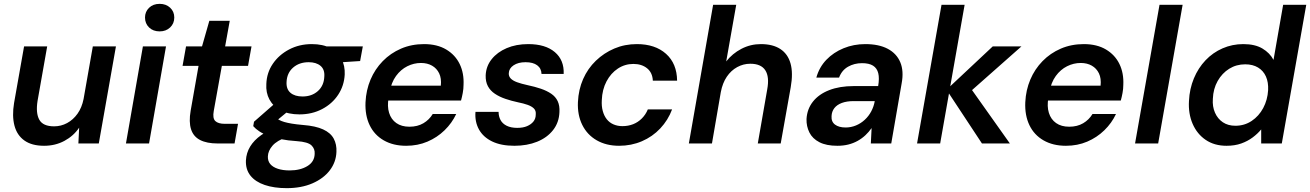

<svg xmlns="http://www.w3.org/2000/svg" viewBox="-20 -745 6803 997"><path d="M209 12Q145 12 106.5 -15.5Q68 -43 55 -93Q42 -143 53 -210L105 -504H225L175 -221Q165 -158 184 -123.5Q203 -89 261 -89Q297 -89 328.5 -106Q360 -123 382.5 -154.5Q405 -186 414 -231L462 -504H582L493 0H387L391 -82Q362 -39 314.5 -13.5Q267 12 209 12Z M634 0 722 -504H842L754 0ZM809 -582Q775 -582 754 -602.5Q733 -623 733 -654Q733 -684 754 -704.5Q775 -725 809 -725Q842 -725 863.5 -705Q885 -685 885 -654Q885 -623 863.5 -602.5Q842 -582 809 -582Z M1110 0Q1054 0 1019 -18Q984 -36 972 -74Q960 -112 970 -170L1011 -403H928L946 -504H1029L1067 -637H1173L1149 -504H1286L1268 -403H1132L1090 -169Q1083 -131 1098 -116.5Q1113 -102 1148 -102H1216L1198 0Z M1469 232Q1403 232 1354.5 215.5Q1306 199 1280.5 167Q1255 135 1257 88Q1259 49 1279 16Q1299 -17 1336.5 -43.5Q1374 -70 1426 -90L1469 -33Q1418 -15 1395 11.5Q1372 38 1371 67Q1370 91 1383.5 107Q1397 123 1423 131.5Q1449 140 1484 140Q1539 140 1576 117.5Q1613 95 1614 54Q1616 28 1597.5 10Q1579 -8 1522 -12Q1475 -15 1438 -22.5Q1401 -30 1373.5 -40Q1346 -50 1326.5 -63Q1307 -76 1295 -90L1299 -113L1419 -218L1502 -189L1365 -76L1406 -137Q1417 -129 1429 -122.5Q1441 -116 1456.5 -111.5Q1472 -107 1495.5 -103Q1519 -99 1554 -96Q1619 -91 1658 -73Q1697 -55 1713 -25Q1729 5 1727 44Q1725 97 1692.5 139.5Q1660 182 1602.5 207Q1545 232 1469 232ZM1535 -151Q1477 -151 1437.5 -172Q1398 -193 1379 -228.5Q1360 -264 1363 -309Q1365 -367 1396.5 -413.5Q1428 -460 1481 -488Q1534 -516 1599 -516Q1657 -516 1696 -495Q1735 -474 1753.5 -438.5Q1772 -403 1770 -358Q1767 -300 1736 -253Q1705 -206 1652.5 -178.5Q1600 -151 1535 -151ZM1551 -244Q1599 -244 1630.5 -272Q1662 -300 1664 -347Q1667 -384 1644.5 -403Q1622 -422 1583 -422Q1534 -422 1502 -394Q1470 -366 1468 -319Q1466 -282 1488.5 -263Q1511 -244 1551 -244ZM1665 -416 1657 -504H1864L1850 -428Z M2089 12Q2022 12 1973 -16Q1924 -44 1899.5 -95Q1875 -146 1878 -214Q1881 -277 1904 -331.5Q1927 -386 1967.5 -427.5Q2008 -469 2062.5 -492.5Q2117 -516 2182 -516Q2250 -516 2297 -488Q2344 -460 2367 -412.5Q2390 -365 2387 -304Q2387 -284 2383 -262.5Q2379 -241 2374 -223H1964L1978 -300H2269Q2273 -338 2260.5 -364Q2248 -390 2223.5 -404Q2199 -418 2166 -418Q2129 -418 2095 -401Q2061 -384 2036.5 -350.5Q2012 -317 2003 -266L1998 -237Q1990 -193 2000.5 -159Q2011 -125 2038 -106Q2065 -87 2106 -87Q2148 -87 2178.5 -105Q2209 -123 2227 -153H2349Q2327 -106 2288.5 -68.5Q2250 -31 2199.5 -9.5Q2149 12 2089 12Z M2651 12Q2582 12 2535.5 -10.5Q2489 -33 2467 -73Q2445 -113 2449 -164H2569Q2569 -141 2579 -122Q2589 -103 2611 -92Q2633 -81 2666 -81Q2696 -81 2717 -90Q2738 -99 2750 -114Q2762 -129 2762 -150Q2764 -170 2752.5 -181.5Q2741 -193 2720 -200.5Q2699 -208 2669 -214Q2636 -221 2605 -231.5Q2574 -242 2550 -258Q2526 -274 2513.5 -297.5Q2501 -321 2502 -354Q2504 -401 2533 -437.5Q2562 -474 2611 -495Q2660 -516 2723 -516Q2812 -516 2861 -474.5Q2910 -433 2907 -361H2792Q2791 -390 2769.5 -406Q2748 -422 2709 -422Q2671 -422 2647 -406Q2623 -390 2622 -365Q2621 -349 2632 -337.5Q2643 -326 2665 -318Q2687 -310 2719 -303Q2757 -295 2788 -284.5Q2819 -274 2842 -258.5Q2865 -243 2876 -219.5Q2887 -196 2885 -163Q2883 -109 2852 -69.5Q2821 -30 2769 -9Q2717 12 2651 12Z M3195 12Q3128 12 3078.5 -16.5Q3029 -45 3003.5 -96.5Q2978 -148 2981 -215Q2984 -280 3008 -334.5Q3032 -389 3074 -429.5Q3116 -470 3170 -493Q3224 -516 3287 -516Q3382 -516 3438.5 -465.5Q3495 -415 3496 -326H3370Q3368 -368 3340 -390.5Q3312 -413 3269 -413Q3225 -413 3188.5 -389Q3152 -365 3129.5 -322.5Q3107 -280 3105 -225Q3103 -194 3110 -168.5Q3117 -143 3131 -125.5Q3145 -108 3166 -99Q3187 -90 3212 -90Q3242 -90 3267.5 -100Q3293 -110 3313 -130Q3333 -150 3344 -177H3470Q3449 -121 3408.5 -78Q3368 -35 3313 -11.5Q3258 12 3195 12Z M3557 0 3683 -720H3803L3751 -426Q3783 -467 3830 -491.5Q3877 -516 3931 -516Q3993 -516 4032 -490.5Q4071 -465 4085 -415.5Q4099 -366 4086 -292L4034 0H3915L3964 -281Q3976 -346 3954 -380Q3932 -414 3876 -414Q3840 -414 3808 -396.5Q3776 -379 3754 -346.5Q3732 -314 3723 -267L3677 0Z M4328 12Q4271 12 4235 -6.5Q4199 -25 4183 -57Q4167 -89 4168 -127Q4171 -179 4201.5 -217.5Q4232 -256 4286 -277Q4340 -298 4413 -298H4540Q4547 -339 4540.5 -365Q4534 -391 4513.5 -404Q4493 -417 4456 -417Q4416 -417 4383.5 -398.5Q4351 -380 4337 -342H4219Q4234 -396 4271 -434.5Q4308 -473 4360.5 -494.5Q4413 -516 4473 -516Q4544 -516 4590 -491.5Q4636 -467 4655 -421.5Q4674 -376 4662 -312L4608 0H4502L4506 -80Q4492 -60 4474 -43Q4456 -26 4433.5 -13.5Q4411 -1 4385 5.5Q4359 12 4328 12ZM4371 -83Q4399 -83 4424.5 -93.5Q4450 -104 4470.5 -123Q4491 -142 4504 -166.5Q4517 -191 4522 -218V-220H4413Q4377 -220 4351.5 -210.5Q4326 -201 4312.5 -183.5Q4299 -166 4298 -142Q4296 -113 4316 -98Q4336 -83 4371 -83Z M5079 0 4895 -279 5135 -504H5284L4990 -244L5000 -316L5224 0ZM4742 0 4869 -720H4989L4862 0Z M5515 12Q5448 12 5399 -16Q5350 -44 5325.5 -95Q5301 -146 5304 -214Q5307 -277 5330 -331.5Q5353 -386 5393.5 -427.5Q5434 -469 5488.5 -492.5Q5543 -516 5608 -516Q5676 -516 5723 -488Q5770 -460 5793 -412.5Q5816 -365 5813 -304Q5813 -284 5809 -262.5Q5805 -241 5800 -223H5390L5404 -300H5695Q5699 -338 5686.5 -364Q5674 -390 5649.5 -404Q5625 -418 5592 -418Q5555 -418 5521 -401Q5487 -384 5462.5 -350.5Q5438 -317 5429 -266L5424 -237Q5416 -193 5426.5 -159Q5437 -125 5464 -106Q5491 -87 5532 -87Q5574 -87 5604.5 -105Q5635 -123 5653 -153H5775Q5753 -106 5714.5 -68.5Q5676 -31 5625.5 -9.5Q5575 12 5515 12Z M5874 0 6001 -720H6121L5994 0Z M6349 12Q6286 12 6241 -18.5Q6196 -49 6173 -102Q6150 -155 6154 -221Q6157 -284 6179.5 -338Q6202 -392 6240 -432Q6278 -472 6328.5 -494Q6379 -516 6436 -516Q6497 -516 6535.5 -493Q6574 -470 6593 -434L6643 -720H6763L6636 0H6529V-73Q6511 -51 6485 -31.5Q6459 -12 6425.5 0Q6392 12 6349 12ZM6395 -92Q6442 -92 6479.5 -117Q6517 -142 6539.5 -184Q6562 -226 6565 -277Q6567 -318 6553.5 -348Q6540 -378 6512.5 -394.5Q6485 -411 6446 -411Q6400 -411 6363 -388Q6326 -365 6303 -324.5Q6280 -284 6278 -232Q6275 -192 6289 -160Q6303 -128 6330 -110Q6357 -92 6395 -92Z"/></svg>

Font: DM Sans SemiBold
Style: Italic
Weight: 600
Italic angle: -10°
Designer: Colophon Foundry, Jonny Pinhorn
Foundry: Colophon Foundry
Version: Version 4.004;gftools[0.9.30]